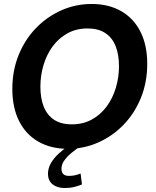

<svg xmlns="http://www.w3.org/2000/svg" viewBox="-20 -734 782 965"><path d="M321 14Q236 14 173 -22Q110 -58 76 -125.5Q42 -193 42 -287Q42 -379 73.5 -457Q105 -535 160.5 -592.5Q216 -650 288 -682Q360 -714 441 -714Q526 -714 589 -678Q652 -642 686 -574.5Q720 -507 720 -413Q720 -321 688.5 -243Q657 -165 601.5 -107.5Q546 -50 474 -18Q402 14 321 14ZM341 -109Q397 -109 441 -133Q485 -157 515.5 -198Q546 -239 562 -292Q578 -345 578 -402Q578 -460 561 -502.5Q544 -545 509 -568Q474 -591 420 -591Q364 -591 320 -567Q276 -543 245.5 -502Q215 -461 199 -408Q183 -355 183 -298Q183 -240 200 -197.5Q217 -155 252 -132Q287 -109 341 -109ZM324 0H386Q363 15 340.5 33.5Q318 52 303.5 72Q289 92 289 114Q289 150 326 150Q343 150 356.5 147Q370 144 385 138L392 193Q375 200 354 205.5Q333 211 305 211Q268 211 245 193Q222 175 221 141Q221 112 236 86Q251 60 275 38Q299 16 324 0Z"/></svg>

Font: Cabin VF Beta
Style: Italic
Weight: 400
Italic angle: -7°
Designer: Pablo Impallari
Foundry: Pablo Impallari. http://www.impallari.com Igino Marini. http://www.ikern.com
Version: Version 2.300